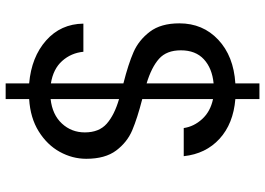

<svg xmlns="http://www.w3.org/2000/svg" viewBox="-146 -682 915 662"><g transform="rotate(90 311.0 -350.5)"><path d="M321 6V87H267V6Q176 -2 119 -52.5Q62 -103 61 -181H158Q162 -139 189.5 -108Q217 -77 267 -69V-319Q200 -336 159 -354Q118 -372 89 -410Q60 -448 60 -512Q60 -593 116.5 -646Q173 -699 267 -705V-788H321V-705Q406 -698 458 -650.5Q510 -603 518 -527H421Q416 -562 390 -590.5Q364 -619 321 -628V-384Q387 -367 428.5 -349.5Q470 -332 498.5 -294Q527 -256 527 -191Q527 -143 503 -99.5Q479 -56 432.5 -27Q386 2 321 6ZM267 -399V-630Q215 -625 184 -596.5Q153 -568 153 -517Q153 -468 182 -442Q211 -416 267 -399ZM436 -186Q436 -235 406 -261.5Q376 -288 321 -304V-68Q375 -74 405.5 -107Q436 -140 436 -186Z"/></g></svg>

Font: Poppins A&M
Style: Regular-A&M
Weight: 400
Designer: Ninad Kale (Devanagari), Jonny Pinhorn (Latin)
Foundry: Indian Type Foundry
Version: 4.004